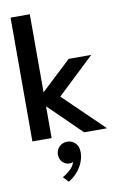

<svg xmlns="http://www.w3.org/2000/svg" viewBox="-101 -744 659 1051"><g transform="rotate(-10 228.0 -218.0)"><path d="M309.5 -410.5H435L228.5 -215L450.5 0H323L142.5 -176.5V0H35.5V-688H142.5V-254ZM193.5 251.5 165.5 221.5Q184.5 212.5 206.5 193Q228.5 173.5 235 149.5Q226.5 154 214 154Q193 154 176.8 137.8Q160.5 121.5 160.5 96Q160.5 69.5 178.5 52Q196.5 34.5 222.5 34.5Q248.5 34.5 267 52.8Q285.5 71 285.5 103.5Q285.5 134.5 272.8 163.5Q260 192.5 239 215.2Q218 238 193.5 251.5Z"/></g></svg>

Font: League Spartan Thin Medium
Style: Regular
Weight: 500
Version: Version 2.002